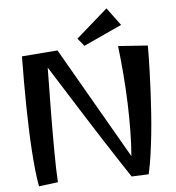

<svg xmlns="http://www.w3.org/2000/svg" viewBox="-61 -972 952 1041"><g transform="rotate(-5 415.5 -451.5)"><path d="M763.2 -695.8Q763.2 -695.8 763.2 -676.3Q763.2 -656.7 762.5 -622.6Q761.7 -588.4 760.3 -542.2Q758.8 -496.1 756.1 -442.4Q753.4 -388.7 749.5 -330.6Q745.6 -272.5 739.5 -214.6Q733.4 -156.7 725.6 -101.8Q717.8 -46.9 707 0L613.8 3.9Q589.4 -32.7 559.1 -79.1Q528.8 -125.5 495.8 -176.5Q462.9 -227.5 429 -280.5Q395 -333.5 363.8 -383.3Q290 -500 211.9 -624Q209.5 -491.2 208.5 -371.1Q208 -319.8 208 -266.6Q208 -213.4 208.3 -164.1Q208.5 -114.7 209.7 -72.3Q210.9 -29.8 212.9 0L108.9 13.2Q101.1 -27.8 95.7 -80.1Q90.3 -132.3 86.7 -189.9Q83 -247.6 81.1 -307.4Q79.1 -367.2 78.1 -423.8Q76.2 -556.2 78.1 -696.8L272.9 -711.9L622.1 -106Q627.4 -169.4 628.4 -242.4Q629.4 -315.4 626.7 -393.1Q624 -470.7 617.7 -550.3Q611.3 -629.9 602.1 -707ZM628.4 -819.8 420.4 -724.1 386.2 -766.1 557.1 -916Z"/></g></svg>

Font: Original Surfer
Style: Regular
Weight: 400
Designer: Astigmatic (AOETI)
Foundry: Astigmatic (AOETI)
Version: Version 1.001